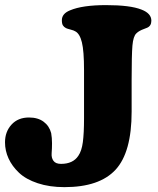

<svg xmlns="http://www.w3.org/2000/svg" viewBox="-24 -728 634 770"><path d="M313 -253.4V-446.8Q313 -523.9 304.4 -558.3Q295.9 -592.8 278.3 -602.1Q272.5 -606 259 -609.4Q245.6 -612.8 240.7 -615.2Q232.4 -619.6 228.3 -626.2Q224.1 -632.8 224.1 -647Q224.1 -673.3 256.8 -686.5Q306.2 -707.5 401.4 -707.5Q498.5 -707.5 543.5 -689.5Q583 -674.3 583 -645Q583 -624 565.9 -616.7Q562 -614.7 553 -611.6Q543.9 -608.4 536.4 -604.2Q528.8 -600.1 522.9 -594.2Q510.3 -582.5 507.1 -545.2Q503.9 -507.8 503.9 -407.2V-280.3Q503.9 -117.2 439.5 -47.4Q375 22.5 234.4 22.5Q174.3 22.5 127.2 6.8Q80.1 -8.8 52.2 -35.2Q24.4 -61.5 10.3 -92.5Q-3.9 -123.5 -3.9 -157.2Q-3.9 -199.7 22.2 -228.3Q48.3 -256.8 92.3 -256.8Q128.4 -256.8 151.1 -239.7Q173.8 -222.7 181.2 -194.3Q184.6 -175.3 184.6 -153.6Q184.6 -131.8 183.1 -113.5Q181.6 -95.2 190.4 -83Q199.2 -70.8 220.7 -70.8Q268.6 -70.8 290 -103Q303.7 -122.6 308.3 -158.4Q313 -194.3 313 -253.4Z"/></svg>

Font: Cooper* ExtraBold
Style: Regular
Weight: 800
Designer: Owen Earl
Foundry: indestructible type*
Version: Version 0.001